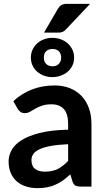

<svg xmlns="http://www.w3.org/2000/svg" viewBox="-20 -964 548 992"><path d="M24.5 0ZM396.5 0Q379 0 369.5 -5.2Q360 -10.5 354.5 -26.5L343.5 -63Q324 -45.5 305.5 -32.2Q287 -19 267 -10Q247 -1 224.2 3.5Q201.5 8 174 8Q141.5 8 114 -0.8Q86.5 -9.5 66.5 -27Q46.5 -44.5 35.5 -70.5Q24.5 -96.5 24.5 -131Q24.5 -160 39.8 -188.2Q55 -216.5 90.5 -239.2Q126 -262 185 -277Q244 -292 332 -294V-324Q332 -375.5 310 -400.2Q288 -425 246.5 -425Q216.5 -425 196.8 -418Q177 -411 162 -402.2Q147 -393.5 134.8 -386.5Q122.5 -379.5 107.5 -379.5Q94.5 -379.5 85.5 -386.2Q76.5 -393 71 -402L49 -441.5Q137.5 -522.5 262 -522.5Q307 -522.5 342.5 -507.8Q378 -493 402.5 -466.8Q427 -440.5 439.8 -404Q452.5 -367.5 452.5 -324V0ZM212 -77Q250 -77 277.8 -90.8Q305.5 -104.5 332 -132.5V-219Q278 -216.5 241.8 -209.8Q205.5 -203 183.5 -192.5Q161.5 -182 152 -168Q142.5 -154 142.5 -137.5Q142.5 -105 161.8 -91Q181 -77 212 -77ZM139.5 -666Q139.5 -689 148.5 -708Q157.5 -727 172.8 -740.5Q188 -754 208 -761.2Q228 -768.5 250 -768.5Q272.5 -768.5 293 -761.2Q313.5 -754 329 -740.5Q344.5 -727 353.8 -708Q363 -689 363 -666Q363 -643.5 353.8 -624.8Q344.5 -606 329 -593Q313.5 -580 293 -572.8Q272.5 -565.5 250 -565.5Q228 -565.5 208 -572.8Q188 -580 172.8 -593Q157.5 -606 148.5 -624.8Q139.5 -643.5 139.5 -666ZM206.5 -666Q206.5 -646.5 218.2 -634Q230 -621.5 252 -621.5Q272 -621.5 284 -634Q296 -646.5 296 -666Q296 -687 284 -699Q272 -711 252 -711Q230 -711 218.2 -699Q206.5 -687 206.5 -666ZM445.5 -944 322 -813.5Q313 -803.5 304.2 -799.5Q295.5 -795.5 281.5 -795.5H207.5L278.5 -917.5Q286 -930.5 296 -937.2Q306 -944 326 -944Z"/></svg>

Font: Lato
Style: Bold
Weight: 700
Designer: Lukasz Dziedzic
Foundry: tyPoland Lukasz Dziedzic
Version: Version 2.007; 2014-02-27